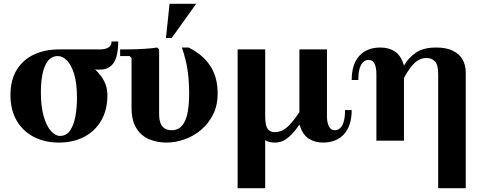

<svg xmlns="http://www.w3.org/2000/svg" viewBox="-20 -740 2540 1010"><path d="M290 -480H503Q567 -480 567 -522H602Q602 -474 591.5 -438.5Q581 -403 554 -386Q527 -369 477 -375L402 -385ZM195 -256Q195 -179 210 -127.5Q225 -76 248.5 -50.5Q272 -25 295 -25L290 10Q216 10 158.5 -19.5Q101 -49 68 -105Q35 -161 35 -240Q35 -319 68 -372.5Q101 -426 158.5 -453Q216 -480 290 -480L285 -445Q251 -445 231 -418Q211 -391 203 -348Q195 -305 195 -256ZM385 -224Q385 -302 370 -350.5Q355 -399 332 -422Q309 -445 285 -445L290 -480Q364 -455 421.5 -419.5Q479 -384 512 -339Q545 -294 545 -240Q545 -161 512 -105Q479 -49 421.5 -19.5Q364 10 290 10L295 -25Q330 -25 349.5 -54.5Q369 -84 377 -130Q385 -176 385 -224Z M855 10Q808 10 766 -7Q724 -24 698 -64.5Q672 -105 672 -175V-435L662 -445H612V-480Q638 -480 674 -480.5Q710 -481 745.5 -483.5Q781 -486 807 -490L817 -480V-149Q817 -142 817.5 -126.5Q818 -111 823.5 -94.5Q829 -78 843 -66.5Q857 -55 883 -55Q904 -55 920.5 -64.5Q937 -74 949.5 -96.5Q962 -119 968.5 -156.5Q975 -194 975 -250Q975 -309 967.5 -365.5Q960 -422 937 -490H972Q1047 -453 1086 -393.5Q1125 -334 1125 -248Q1125 -186 1101 -138Q1077 -90 1038 -57Q999 -24 951 -7Q903 10 855 10ZM853 -540 872 -720H1012L883 -540Z M1555 -85Q1527 -42 1495.5 -16Q1464 10 1427 10Q1393 10 1374 -3.5Q1355 -17 1346.5 -38.5Q1338 -60 1336.5 -84.5Q1335 -109 1335 -130H1230V-480H1375V-130Q1375 -82 1387 -63.5Q1399 -45 1427 -45Q1459 -45 1487 -68Q1515 -91 1555 -150ZM1375 -348V250H1230V-348ZM1679 10Q1636 10 1604 -10.5Q1572 -31 1555 -85V-480H1700V-129Q1700 -96 1710 -75.5Q1720 -55 1742 -55Q1756 -55 1768 -65Q1780 -75 1787.5 -98Q1795 -121 1795 -161H1830Q1830 -79 1790 -34.5Q1750 10 1679 10Z M2285 250V-350Q2285 -398 2268.5 -416.5Q2252 -435 2223 -435Q2192 -435 2164.5 -412Q2137 -389 2105 -330V-395Q2128 -435 2167 -462.5Q2206 -490 2275 -490Q2329 -490 2363.5 -472.5Q2398 -455 2414 -425.5Q2430 -396 2430 -360V250ZM1960 0V-351Q1960 -384 1950.5 -404.5Q1941 -425 1918 -425Q1905 -425 1892.5 -415Q1880 -405 1872.5 -382Q1865 -359 1865 -319H1830Q1830 -402 1870 -446Q1910 -490 1981 -490Q2025 -490 2057 -469.5Q2089 -449 2105 -395V0Z"/></svg>

Font: Brygada 1918
Style: Bold
Weight: 700
Designer: Mateusz Machalski | Borys Kosmynka | Przemek Hoffer
Foundry: NIEPODLEGLA 2018
Version: Version 3.006